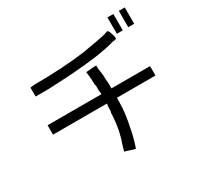

<svg xmlns="http://www.w3.org/2000/svg" viewBox="-179 -1039 1358 1312"><g transform="rotate(-30 500.0 -382.5)"><path d="M527.3 -570.3Q554.7 -574.2 566.4 -574.2H585.9V-550.8L589.8 -523.4L593.8 -492.2Q593.8 -460.9 597.7 -429.7V-386.7H902.3V-312.5H597.7V-285.2Q597.7 -195.3 574.2 -89.8Q570.3 -58.6 554.7 -3.9Q539.1 50.8 535.2 54.7Q531.2 54.7 496.1 43Q460.9 31.2 457 31.2Q457 27.3 460.9 15.6Q464.8 3.9 468.8 -11.7Q500 -97.7 507.8 -183.6Q511.7 -214.8 511.7 -242.2Q515.6 -253.9 515.6 -261.7V-281.2L519.5 -312.5H93.8V-386.7H519.5L515.6 -418V-441.4V-453.1L511.7 -468.8Q511.7 -503.9 507.8 -539.1Q503.9 -566.4 503.9 -566.4Q503.9 -570.3 527.3 -570.3ZM761.7 -738.3Q765.6 -738.3 769.5 -738.3Q777.3 -742.2 793 -687.5Q796.9 -668 793 -664.1Q789.1 -664.1 781.2 -660.2H777.3H769.5Q707 -640.6 593.8 -625Q437.5 -605.5 218.8 -597.7H121.1V-668L152.3 -671.9Q375 -671.9 550.8 -695.3Q597.7 -703.1 664.1 -714.8Q730.5 -726.6 753.9 -734.4ZM906.2 -820.3H953.1V-691.4H906.2ZM816.4 -820.3H863.3V-691.4H816.4Z"/></g></svg>

Font: 和音 by 宁静之雨，公众号njzyshare
Style: Regular
Weight: 400
Designer: Steve Matteson
Foundry: Ascender Corporation
Version: Version 6.00;June 8, 2018;FontCreator 11.0.0.2388 32-bit